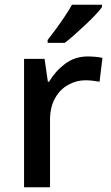

<svg xmlns="http://www.w3.org/2000/svg" viewBox="-20 -786 464 806"><path d="M348 -549Q363 -549 380.5 -547.5Q398 -546 410 -543L398 -443Q385 -445 370 -447Q355 -449 338 -449Q301 -449 266.5 -430Q232 -411 211 -373.5Q190 -336 190 -283V0H81V-539H167L181 -443H186Q212 -487 253 -518Q294 -549 348 -549ZM408 -756Q398 -742 379 -722Q360 -702 337 -680.5Q314 -659 292 -639.5Q270 -620 252 -606H180V-618Q195 -637 214 -663Q233 -689 251.5 -716.5Q270 -744 282 -766H408Z"/></svg>

Font: Noto Sans Syriac Eastern Medium
Style: Regular
Weight: 500
Designer: Patrick Giasson and the Monotype Design Team
Foundry: Monotype Imaging Inc.
Version: Version 3.001